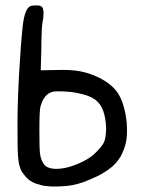

<svg xmlns="http://www.w3.org/2000/svg" viewBox="-20 -675 542 702"><path d="M90.8 -652.3Q95.7 -655.3 113.3 -655.3Q128.9 -655.3 133.8 -649.4Q138.7 -643.6 139.2 -627.4Q139.6 -611.3 135.7 -594.7Q131.8 -579.1 130.9 -488.3L128.9 -418L179.7 -418.9Q235.4 -420.9 269.5 -415Q303.7 -409.2 340.8 -391.6Q392.6 -366.2 414.6 -328.6Q436.5 -291 443.4 -225.6Q446.3 -179.7 440.4 -153.8Q434.6 -127.9 420.9 -102.5Q405.3 -77.1 384.3 -61Q363.3 -44.9 336.9 -31.2Q307.6 -17.6 284.2 -8.8Q264.6 -2 244.1 2Q223.6 5.9 192.4 6.8Q156.2 7.8 133.8 2.9Q110.4 -2.9 99.6 -8.8Q83 -17.6 72.3 -30.8Q61.5 -43.9 56.6 -52.7Q52.7 -63.5 49.8 -74.2Q47.9 -81.1 45.9 -104.5Q43.9 -127.9 43.9 -215.8Q43.9 -299.8 49.8 -405.8Q55.7 -511.7 63.5 -584Q71.3 -644.5 90.8 -652.3ZM261.7 -335Q239.3 -339.8 211.4 -340.8Q183.6 -341.8 173.8 -339.8Q140.6 -332 127.9 -285.2Q124 -269.5 124 -200.2Q124 -132.8 126 -115.7Q127.9 -98.6 134.8 -84Q141.6 -70.3 152.3 -64.5Q163.1 -58.6 181.6 -57.6Q226.6 -56.6 282.2 -84Q312.5 -98.6 332 -119.1Q353.5 -140.6 360.4 -155.3Q367.2 -169.9 368.2 -207Q366.2 -245.1 357.4 -269.5Q347.7 -296.9 326.2 -312Q304.7 -327.1 261.7 -335Z"/></svg>

Font: JasonHandwriting4
Style: Regular
Weight: 400
Version: Version 1.01.21